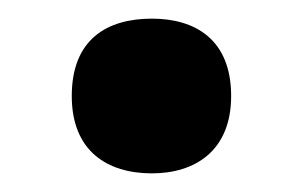

<svg xmlns="http://www.w3.org/2000/svg" viewBox="-20 -455 325 206"><path d="M57 -352C57 -293 95 -269 143 -269C189 -269 228 -293 228 -352C228 -413 189 -435 143 -435C95 -435 57 -413 57 -352Z"/></svg>

Font: Noto Sans Bassa Vah
Style: Bold
Weight: 700
Designer: Monotype Design Team
Foundry: Monotype Imaging Inc.
Version: Version 2.002